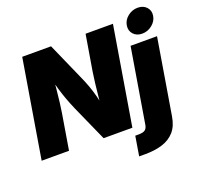

<svg xmlns="http://www.w3.org/2000/svg" viewBox="-160 -954 1399 1339"><g transform="rotate(-20 539.0 -285.0)"><path d="M0.5 0 121.1 -727.5H335L461.4 -441.9Q476.6 -407.7 489.7 -371.6Q502.9 -335.4 514.4 -292Q525.9 -248.5 535.2 -193.8L515.6 -184.1Q519.5 -223.6 524.7 -275.4Q529.8 -327.1 535.6 -377.2Q541.5 -427.2 546.9 -460.9L591.3 -727.5H794.4L673.8 0H460.4L341.8 -265.6Q323.7 -307.6 309.3 -346.4Q294.9 -385.3 281.7 -429.7Q268.6 -474.1 253.4 -529.8L277.3 -531.7Q272.9 -480.5 267.8 -429.9Q262.7 -379.4 257.6 -336.7Q252.4 -293.9 247.6 -265.6L203.6 0ZM857.4 -541H1053.7L960.9 18.6Q949.7 88.9 914.1 129.2Q878.4 169.4 822.8 186.8Q767.1 204.1 695.8 204.1H649.9L673.8 59.1H698.7Q732.9 59.1 747.3 47.9Q761.7 36.6 765.6 12.2ZM963.9 -592.8Q922.9 -592.8 898.9 -619.1Q875 -645.5 881.3 -683.6Q887.2 -721.7 920.2 -747.8Q953.1 -773.9 994.1 -773.9Q1035.2 -773.9 1059.1 -747.8Q1083 -721.7 1076.7 -683.6Q1070.8 -646 1037.8 -619.4Q1004.9 -592.8 963.9 -592.8Z"/></g></svg>

Font: Inter 17pt Black
Style: Italic
Weight: 900
Italic angle: -9.3988°
Version: Version 4.001;git-66647c0bb